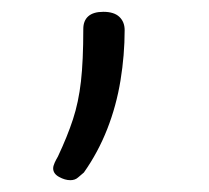

<svg xmlns="http://www.w3.org/2000/svg" viewBox="-20 -95 353 325"><path d="M99 210Q90 210 80 204.5Q70 199 70 190Q70 186 72.5 180.5Q75 175 78 170Q94 136 103.5 107Q113 78 117 43Q121 8 121 -46Q121 -60 129.5 -67.5Q138 -75 155 -75Q173 -75 182 -66.5Q191 -58 191 -44Q191 -2 184 41Q177 84 161.5 123.5Q146 163 122 197Q117 201 112 205.5Q107 210 99 210Z"/></svg>

Font: Playwrite FR Moderne ExtraLight
Style: Regular
Weight: 250
Version: Version 1.002